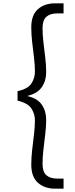

<svg xmlns="http://www.w3.org/2000/svg" viewBox="-20 -953 453 1160"><path d="M86 -345V-402Q149 -416 170 -449Q191 -482 191 -519Q191 -559 185.5 -604.5Q180 -650 174.5 -697Q169 -744 169 -788Q169 -862 209 -897.5Q249 -933 314 -933H364V-872H326Q283 -872 260 -851.5Q237 -831 237 -783Q237 -742 242.5 -696Q248 -650 253.5 -604Q259 -558 259 -517Q259 -465 232.5 -426.5Q206 -388 147 -374V-372Q206 -359 232.5 -320.5Q259 -282 259 -229Q259 -189 253.5 -143Q248 -97 242.5 -50.5Q237 -4 237 37Q237 85 260 105.5Q283 126 326 126H364V187H314Q249 187 209 151Q169 115 169 42Q169 -2 174.5 -49Q180 -96 185.5 -142Q191 -188 191 -227Q191 -264 170 -297Q149 -330 86 -345Z"/></svg>

Font: Parkinsans Light
Style: Regular
Weight: 300
Designer: Red Stone, Indian Type Foundry
Foundry: Indian Type Foundry
Version: Version 1.000